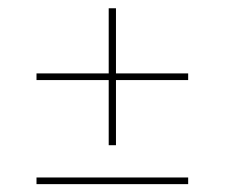

<svg xmlns="http://www.w3.org/2000/svg" viewBox="-20 -558 557 476"><path d="M446.5 -101.5H70.5V-118H446.5ZM267.5 -537.5V-198H249.5V-537.5ZM446.5 -359.5H70.5V-376H446.5Z"/></svg>

Font: Anek Devanagari Thin
Style: Regular
Weight: 250
Designer: Kailash Malviya (Devanagari) & Yesha Goshar (Latin)
Foundry: Ek Type
Version: Version 1.003